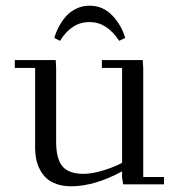

<svg xmlns="http://www.w3.org/2000/svg" viewBox="-20 -651 619 678"><path d="M32.2 -411.1V-439H176.8L178.2 -411.1V-150.9Q178.2 -89.4 200.9 -63.2Q223.6 -37.1 274.9 -37.1Q306.2 -37.1 346.7 -49.8Q387.2 -62.5 411.1 -76.2V-411.1H339.8V-439H483.9L485.8 -411.1V-25.9H559.1V0H415L411.1 -23.9V-45.9Q314.5 6.8 231 6.8Q202.1 6.8 179.7 -1.2Q157.2 -9.3 143.3 -22.2Q129.4 -35.2 120.4 -53.2Q111.3 -71.3 107.7 -89.8Q104 -108.4 104 -128.9V-411.1ZM171.9 -517.1Q177.7 -537.6 187.7 -556.6Q197.8 -575.7 212.6 -592.8Q227.5 -609.9 249.3 -620.4Q271 -630.9 295.9 -630.9Q343.8 -630.9 376.5 -596.4Q409.2 -562 421.9 -517.1L400.9 -506.8Q357.4 -573.2 295.9 -573.2Q232.9 -573.2 191.9 -506.8Z"/></svg>

Font: Dehuti Alt
Style: Book
Weight: 400
Version: Version 1.2